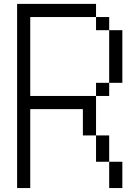

<svg xmlns="http://www.w3.org/2000/svg" viewBox="-20 -953 707 973"><path d="M600 -800V-533.3H533.3V-800ZM600 0H533.3V-133.3H600ZM133.3 0H66.7V-933.3H466.7V-866.7H133.3V-466.7H466.7V-266.7H400V-400H133.3ZM533.3 -133.3H466.7V-266.7H533.3ZM533.3 -466.7H466.7V-533.3H533.3ZM533.3 -800H466.7V-866.7H533.3Z"/></svg>

Font: Galmuri14 Regular
Style: Regular
Weight: 400
Designer: Lee Minseo (quiple)
Version: Version 2.399;hotconv 1.1.1;makeotfexe 2.6.0 DEVELOPMENT